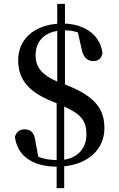

<svg xmlns="http://www.w3.org/2000/svg" viewBox="-20 -846 613 993"><path d="M273 127H312V14C435 2 520 -73 520 -183C520 -279 476 -346 326 -405L316 -409V-689C340 -689 361 -686 383 -678L402 -593C411 -543 437 -530 464 -530C486 -530 505 -543 510 -571C499 -662 424 -719 316 -724V-826H276V-723C154 -714 74 -641 74 -534C74 -429 135 -368 251 -321L273 -312V-18C235 -19 206 -24 178 -35L162 -122C156 -163 136 -177 106 -177C84 -177 66 -166 57 -139C69 -43 143 15 273 16ZM312 -295C401 -255 427 -220 427 -150C427 -81 384 -31 312 -20ZM276 -424C199 -458 164 -496 164 -561C164 -630 208 -676 276 -686Z"/></svg>

Font: Noto Serif HK SemiBold
Style: Regular
Weight: 600
Designer: Ryoko NISHIZUKA 西塚涼子 (kana & ideographs); Frank Grießhammer (Latin, Greek & Cyrillic); Wenlong ZHANG 张文龙 (bopomofo); San
Foundry: Adobe
Version: Version 2.001;hotconv 1.1.0;makeotfexe 2.6.0